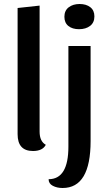

<svg xmlns="http://www.w3.org/2000/svg" viewBox="-20 -740 539 960"><path d="M452 -658Q452 -627 430.5 -610.5Q409 -594 375 -594Q342 -594 322 -610Q302 -626 302 -656Q302 -687 323.5 -703.5Q345 -720 378 -720Q411 -720 431.5 -704Q452 -688 452 -658ZM178 -712V-82Q178 -33 209 -16Q193 15 145 15Q68 15 68 -69V-700ZM433 -35Q433 200 293 200Q265 200 244 189Q223 178 223 156Q322 156 322 -7V-510H433Z"/></svg>

Font: Sansita
Style: Regular
Weight: 400
Designer: Pablo Cosgaya
Foundry: Omnibus-Type
Version: Version 1.006;hotconv 1.0.109;makeotfexe 2.5.65596